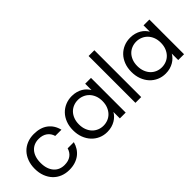

<svg xmlns="http://www.w3.org/2000/svg" viewBox="30 -1438 2145 2145"><g transform="rotate(-45 1102.5 -365.5)"><path d="M43 -275Q43 -339 63 -391.5Q83 -444 118 -480.5Q153 -517 202 -537Q251 -557 310 -557Q413 -557 477.5 -508Q542 -459 563 -372H465Q451 -422 411 -451Q371 -480 310 -480Q272 -480 240.5 -467Q209 -454 185.5 -428Q162 -402 149 -363.5Q136 -325 136 -275Q136 -224 149 -185.5Q162 -147 185.5 -120.5Q209 -94 240.5 -81Q272 -68 310 -68Q371 -68 410.5 -96Q450 -124 465 -176H563Q552 -135 530.5 -101Q509 -67 477 -42.5Q445 -18 403 -4.5Q361 9 310 9Q251 9 202 -11Q153 -31 118 -68Q83 -105 63 -157.5Q43 -210 43 -275Z M650 -276Q650 -340 670 -392Q690 -444 725 -480.5Q760 -517 807.5 -537Q855 -557 910 -557Q948 -557 980.5 -548Q1013 -539 1038.5 -524Q1064 -509 1083 -489Q1102 -469 1114 -448V-548H1206V0H1114V-102Q1102 -80 1082.5 -60Q1063 -40 1037 -24.5Q1011 -9 979 0Q947 9 909 9Q854 9 807 -11.5Q760 -32 725 -69.5Q690 -107 670 -159.5Q650 -212 650 -276ZM1114 -275Q1114 -323 1099 -360.5Q1084 -398 1058.5 -424Q1033 -450 999 -464Q965 -478 928 -478Q890 -478 856.5 -464.5Q823 -451 798 -425.5Q773 -400 758 -362Q743 -324 743 -276Q743 -228 758 -189.5Q773 -151 798 -125Q823 -99 856.5 -85Q890 -71 928 -71Q965 -71 999 -84.5Q1033 -98 1058.5 -124.5Q1084 -151 1099 -189Q1114 -227 1114 -275Z M1360 -740H1451V0H1360Z M1572 -276Q1572 -340 1592 -392Q1612 -444 1647 -480.5Q1682 -517 1729.5 -537Q1777 -557 1832 -557Q1870 -557 1902.5 -548Q1935 -539 1960.5 -524Q1986 -509 2005 -489Q2024 -469 2036 -448V-548H2128V0H2036V-102Q2024 -80 2004.5 -60Q1985 -40 1959 -24.5Q1933 -9 1901 0Q1869 9 1831 9Q1776 9 1729 -11.5Q1682 -32 1647 -69.5Q1612 -107 1592 -159.5Q1572 -212 1572 -276ZM2036 -275Q2036 -323 2021 -360.5Q2006 -398 1980.5 -424Q1955 -450 1921 -464Q1887 -478 1850 -478Q1812 -478 1778.5 -464.5Q1745 -451 1720 -425.5Q1695 -400 1680 -362Q1665 -324 1665 -276Q1665 -228 1680 -189.5Q1695 -151 1720 -125Q1745 -99 1778.5 -85Q1812 -71 1850 -71Q1887 -71 1921 -84.5Q1955 -98 1980.5 -124.5Q2006 -151 2021 -189Q2036 -227 2036 -275Z"/></g></svg>

Font: Poppins
Style: Regular
Weight: 400
Designer: Ninad Kale (Devanagari), Jonny Pinhorn (Latin)
Foundry: Indian Type Foundry
Version: Version 3.002 2017